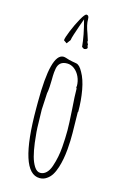

<svg xmlns="http://www.w3.org/2000/svg" viewBox="-139 -980 678 1060"><g transform="rotate(15 200.0 -450.5)"><path d="M271.5 -745.1Q271.5 -747.1 267.6 -755.9L268.6 -761.2L261.2 -775.9L262.2 -782.2Q257.8 -796.4 250.5 -818.4Q241.2 -843.3 236.8 -861.8Q232.4 -880.4 232.4 -898.9Q232.4 -919.9 218.3 -919.9Q209 -919.9 189.2 -884.8Q169.4 -849.6 152.1 -807.6Q134.8 -765.6 134.3 -751L152.3 -738.3L169.4 -761.2Q170.4 -771.5 178.2 -795.4Q185.1 -816.9 196 -848.1Q207 -879.4 211.4 -891.1Q234.9 -804.2 240.2 -741.2L253.4 -732.9Q271.5 -735.8 271.5 -745.1ZM240.2 6.8Q257.3 -4.4 268.8 -22.7Q280.3 -41 289.1 -68.4Q296.9 -93.8 301.5 -118.4Q306.2 -143.1 309.1 -175.3Q311.5 -202.6 312 -224.4Q312.5 -246.1 312.5 -267.1L311.5 -326.7L310.5 -386.2L312.5 -391.1Q312.5 -454.6 302 -512.7Q291.5 -570.8 270.5 -606.9Q252 -642.1 232.4 -645.5Q230.5 -646 210.4 -649.4Q190.4 -652.8 169.4 -660.2Q160.6 -662.6 155.8 -662.6Q83.5 -662.6 83.5 -383.8V-349.1Q83.5 19 200.7 19Q223.1 19 240.2 6.8ZM115.7 -310.5 114.7 -350.1Q114.7 -361.8 117.2 -397Q119.6 -432.1 119.6 -443.8Q123 -459.5 124.3 -481.7Q125.5 -503.9 125.7 -522Q126 -540 126 -544.9Q126.5 -566.4 130.4 -587.9Q138.7 -631.8 184.6 -631.8Q207.5 -631.8 226.8 -616.9Q246.1 -602.1 257.3 -577.4Q268.6 -552.7 268.6 -523.9L266.6 -519L270.5 -511.2Q270.5 -471.7 276.4 -393.1Q281.7 -311 281.7 -274.9Q281.7 -230.5 277.8 -179.2Q273.4 -120.1 254.9 -65.4Q246.1 -39.1 231 -24.4Q215.8 -9.8 196.8 -9.8Q176.8 -9.8 161.6 -33.7Q147.5 -56.2 139.2 -87.2Q130.9 -118.2 125 -162.6Q116.7 -227.1 116.7 -271Z"/></g></svg>

Font: Amatica SC
Style: Regular
Weight: 400
Designer: Vernon Adams, Ben Nathan
Foundry: newtypography
Version: Version 2.001